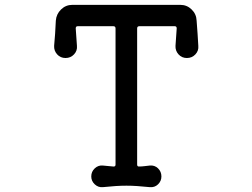

<svg xmlns="http://www.w3.org/2000/svg" viewBox="-20 -748 1040 791"><path d="M797 -559Q799 -539 785 -524Q771 -509 750 -509Q729 -509 715.5 -524Q702 -539 703 -559L708 -631Q708 -640 700 -640H554Q545 -640 545 -631V-70Q545 -62 552 -62Q564 -62 575.5 -63.5Q587 -65 597 -66Q617 -68 631 -54.5Q645 -41 645 -21Q645 -2 631 11.5Q617 25 597 23Q568 20 545 18.5Q522 17 501 17Q479 17 456 18.5Q433 20 404 23Q385 25 370.5 11.5Q356 -2 356 -21Q356 -41 370.5 -54.5Q385 -68 404 -66Q414 -65 425 -64Q436 -63 447 -62H449Q456 -62 456 -70V-631Q456 -640 447 -640H300Q292 -640 292 -631L297 -559Q299 -539 285 -524Q271 -509 250 -509Q229 -509 215.5 -524Q202 -539 203 -559Q205 -582 207 -608.5Q209 -635 210 -663Q212 -690 231.5 -709Q251 -728 278 -728H723Q750 -728 769.5 -709Q789 -690 790 -663Q792 -635 794 -608.5Q796 -582 797 -559Z"/></svg>

Font: Kiwi Maru Medium
Style: Regular
Weight: 500
Designer: Hiroki-Chan
Version: Version 1.100